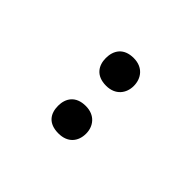

<svg xmlns="http://www.w3.org/2000/svg" viewBox="15 -944 524 524"><g transform="rotate(-45 276.5 -682.0)"><path d="M132 -682C132 -646 155 -628 185 -628C213 -628 238 -646 238 -682C238 -721 213 -736 185 -736C155 -736 132 -721 132 -682ZM316 -682C316 -646 341 -628 369 -628C398 -628 423 -646 423 -682C423 -721 398 -736 369 -736C341 -736 316 -721 316 -682Z"/></g></svg>

Font: Noto Sans Thai Medium
Style: Regular
Weight: 500
Designer: Monotype Design Team
Foundry: Monotype Imaging Inc.
Version: Version 1.901